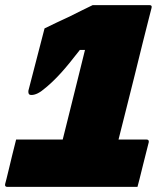

<svg xmlns="http://www.w3.org/2000/svg" viewBox="-36 -730 656 750"><path d="M27 -185H209Q215 -209 225.5 -251Q236 -293 248.5 -343.5Q261 -394 273.5 -444Q286 -494 296 -535H276Q232 -478 203.5 -446.5Q175 -415 148 -392Q125 -372 111.5 -365.5Q98 -359 87 -359Q78 -359 76 -364.5Q74 -370 75 -376L138 -619Q158 -629 184.5 -641.5Q211 -654 237 -666Q263 -679 286 -690.5Q309 -702 326 -710H548Q559 -710 556 -699Q555 -695 545.5 -658Q536 -621 521.5 -563Q507 -505 490.5 -437.5Q474 -370 457 -304Q440 -238 427 -185H536Q547 -185 545 -174Q543 -166 536.5 -140.5Q530 -115 522.5 -85Q515 -55 509 -30.5Q503 -6 501 0H-8Q-13 0 -15 -3Q-17 -5 -16 -11Q-15 -15 -10.5 -32Q-6 -49 -0.5 -73Q5 -97 11 -121Q17 -145 21.5 -163Q26 -181 27 -185Z"/></svg>

Font: Recursive Sn Lnr St XBk
Style: Italic
Weight: 1000
Italic angle: -15°
Version: Version 1.079;hotconv 1.0.112;makeotfexe 2.5.65598; ttfautoh